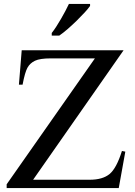

<svg xmlns="http://www.w3.org/2000/svg" viewBox="-20 -951 683 971"><path d="M605 -696.8 147.5 -42H433.6Q499 -42 534.2 -71Q569.3 -100.1 596.7 -187.5L613.8 -184.1L580.6 0H13.7V-19L460 -655.8H237.8Q182.1 -655.8 157 -643.8Q131.8 -631.8 118.9 -608.6Q106 -585.4 94.2 -522.9H75.7L89.8 -696.8ZM241.7 -784.2Q252.9 -798.3 264.9 -816.9Q276.9 -835.4 288.3 -855.2Q299.8 -875 310.3 -894.8Q320.8 -914.6 328.6 -931.2H435.5V-920.9Q426.3 -907.7 408.2 -887.9Q390.1 -868.2 368.2 -846.7Q346.2 -825.2 323 -804.9Q299.8 -784.7 279.8 -771H241.7Z"/></svg>

Font: KhunPaOh
Style: Regular
Weight: 400
Designer: Khon Soe Zaw Thu
Version: Version 1.00 July 11, 2016, initial release